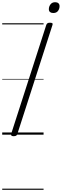

<svg xmlns="http://www.w3.org/2000/svg" viewBox="-20 -1221 560 1741"><path d="M104 14Q90 14 84 9Q78 4 81 -6L400 -996Q404 -1006 411 -1010.5Q418 -1015 433 -1015Q448 -1015 454 -1010.5Q460 -1006 456 -995L137 -5Q134 4 127 9Q120 14 104 14ZM463 -1103Q445 -1103 434 -1111.5Q423 -1120 423 -1138Q423 -1162 438 -1181.5Q453 -1201 480 -1201Q498 -1201 509 -1192Q520 -1183 520 -1165Q520 -1141 506 -1122Q492 -1103 463 -1103ZM0 490H375V500H0ZM0 -20H375V0H0ZM0 -505H375V-500H0ZM0 -1010H375V-1000H0Z"/></svg>

Font: Playwrite AU TAS Guides
Style: Regular
Weight: 400
Designer: Veronika Burian, José Scaglione
Foundry: TypeTogether
Version: Version 1.003